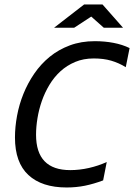

<svg xmlns="http://www.w3.org/2000/svg" viewBox="-20 -830 599 858"><path d="M440.9 -23.9Q399.4 -8.3 360.1 -0.2Q320.8 7.8 277.8 7.8Q167 7.8 106.9 -47.9Q46.9 -103.5 46.9 -215.8Q46.9 -262.7 56.2 -312.7Q65.4 -362.8 84.7 -410.6Q104 -458.5 133.3 -501.2Q162.6 -543.9 202.1 -576.2Q241.7 -608.4 292 -627.2Q342.3 -646 403.8 -646Q448.2 -646 487.5 -638.4Q526.9 -630.9 559.1 -615.2L542 -529.8Q511.2 -548.8 477.1 -558.8Q442.9 -568.8 398.9 -568.8Q353 -568.8 315.9 -553.2Q278.8 -537.6 250.2 -511.5Q221.7 -485.4 200.9 -450.9Q180.2 -416.5 167 -378.7Q153.8 -340.8 147.5 -302Q141.1 -263.2 141.1 -228Q141.1 -69.8 293.9 -69.8Q335 -69.8 377.2 -79.3Q419.4 -88.9 457 -106ZM529.8 -706.1H443.8L387.7 -755.9L311.5 -706.1H221.7L356 -810.1H438ZM9.8 -638.2Z"/></svg>

Font: Code New Roman
Style: Italic
Weight: 400
Italic angle: -11°
Monospace: yes
Designer: Sam Radian
Foundry: Code New Roman
Version: Version 1.508 October 19, 2014